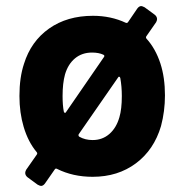

<svg xmlns="http://www.w3.org/2000/svg" viewBox="-20 -574 602 632"><path d="M523 -260Q523 -208 510 -159Q487 -81 427.5 -36.5Q368 8 285 8Q220 8 168 -18Q163 -21 160 -16L128 30Q122 38 115 38Q112 38 104 34L70 9Q63 3 63 -5Q63 -9 66 -15L101 -65Q104 -69 101 -73Q73 -106 58 -156Q44 -203 44 -258Q44 -319 59 -364Q82 -438 141.5 -480Q201 -522 286 -522Q345 -522 394 -499Q399 -497 402 -502L432 -546Q438 -554 445 -554Q448 -554 456 -550L490 -525Q497 -519 497 -511Q497 -507 494 -501L462 -455Q459 -451 462 -447Q492 -414 508 -365Q523 -319 523 -260ZM190 -207Q191 -203 193.5 -202.5Q196 -202 198 -206L322 -386Q326 -391 320 -394Q305 -401 283 -401Q250 -401 227 -382Q204 -363 194 -329Q186 -300 186 -258Q186 -227 190 -207ZM381 -258Q381 -289 376 -317Q375 -321 372.5 -321.5Q370 -322 368 -318L239 -132Q237 -127 241 -124Q260 -113 285 -113Q317 -113 340 -133Q363 -153 373 -188Q381 -215 381 -258Z"/></svg>

Font: Barlow
Style: Bold
Weight: 700
Designer: Jeremy Tribby
Foundry: Jeremy Tribby
Version: Version 1.101 August 23, 2024